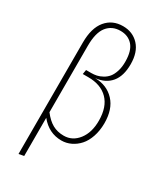

<svg xmlns="http://www.w3.org/2000/svg" viewBox="-230 -823 937 1106"><g transform="rotate(30 238.5 -269.5)"><path d="M255.9 -398.9Q334.5 -397.9 383.5 -345.7Q432.6 -293.5 432.1 -198.2Q431.6 -149.9 418 -109.9Q404.3 -69.8 381.3 -44.2Q358.4 -18.6 328.6 -4.4Q298.8 9.8 266.1 9.8Q182.6 9.8 126 -60.1V193.8L91.8 200.2V-541Q91.8 -637.7 133.8 -688.2Q175.8 -738.8 246.1 -738.8Q311 -738.8 352.1 -694.6Q393.1 -650.4 393.1 -569.8Q393.1 -492.2 357.7 -449.2Q322.3 -406.2 255.9 -398.9ZM264.2 -21Q321.8 -21 359.6 -69.8Q397.5 -118.7 397 -198.2Q396.5 -288.6 349.6 -336.2Q302.7 -383.8 219.2 -383.8H182.1L187 -413.1H221.2Q239.7 -413.1 257.1 -416.7Q274.4 -420.4 293.7 -430.9Q313 -441.4 326.9 -458Q340.8 -474.6 350.1 -503.4Q359.4 -532.2 358.9 -569.8Q358.4 -640.6 328.1 -674.3Q297.9 -708 247.1 -708Q190.9 -708 158.4 -667.2Q126 -626.5 126 -539.1V-97.2Q156.7 -57.1 189.2 -39.1Q221.7 -21 264.2 -21Z"/></g></svg>

Font: Fira Sans Compressed UltraLight
Style: Regular
Weight: 200
Width: 1
Designer: Carrois Corporate & Edenspiekermann AG
Foundry: Carrois Corporate GbR & Edenspiekermann AG
Version: Version 4.203;PS 004.203;hotconv 1.0.88;makeotf.lib2.5.64775